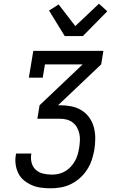

<svg xmlns="http://www.w3.org/2000/svg" viewBox="-20 -1010 640 1038"><path d="M254 8Q227 8 201 4.5Q175 1 152 -9Q129 -19 109.5 -35Q90 -51 79 -73.5Q68 -96 64.5 -122Q61 -148 66 -175L67 -180H150L149 -177Q145 -153 151 -130Q157 -107 173.5 -92Q190 -77 213 -71.5Q236 -66 260 -66Q279 -66 297 -70Q315 -74 332 -84Q349 -94 362.5 -108.5Q376 -123 385.5 -140Q395 -157 400 -175Q405 -193 408 -211Q411 -231 412 -250Q413 -269 409 -287Q405 -305 396.5 -320.5Q388 -336 374 -347Q360 -358 342.5 -363Q325 -368 306 -368H182L194 -441L427 -662H223L211 -590H136L160 -735H539L527 -662L294 -441H305Q337 -441 366.5 -435Q396 -429 421 -413.5Q446 -398 463 -374Q480 -350 487.5 -321.5Q495 -293 495 -262Q495 -231 490 -200Q485 -172 476 -145Q467 -118 451 -93Q435 -68 412.5 -48Q390 -28 364 -15Q338 -2 309.5 3Q281 8 254 8ZM330 -815 245 -953 297 -986 387 -869 515 -990 560 -949 428 -815Z"/></svg>

Font: Iosevka HT Extended
Style: Italic
Weight: 400
Width: 7
Italic angle: -9°
Monospace: yes
Designer: Belleve Invis
Foundry: Belleve Invis
Version: Version 32.3.0; ttfautohint (v1.8.4)